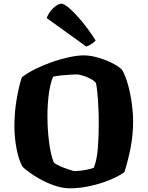

<svg xmlns="http://www.w3.org/2000/svg" viewBox="-20 -1020 799 1040"><path d="M361 0Q318 0 275 -15Q232 -30 195.5 -50.5Q159 -71 134 -90Q109 -109 102 -117Q80 -157 69 -217.5Q58 -278 58 -337Q58 -410 70 -481Q82 -552 98 -601Q130 -626 174 -647.5Q218 -669 266 -685.5Q314 -702 358 -711Q402 -720 433 -720Q462 -720 494 -712.5Q526 -705 556.5 -692.5Q587 -680 610 -666Q633 -652 643 -639Q661 -606 674 -558.5Q687 -511 694 -459.5Q701 -408 701 -362Q701 -293 688.5 -225.5Q676 -158 654 -88Q623 -65 572.5 -44.5Q522 -24 466 -12Q410 0 361 0ZM385 -93Q392 -93 411.5 -95Q431 -97 453 -101.5Q475 -106 488 -111Q505 -153 510 -217.5Q515 -282 515 -346Q515 -412 511 -473Q507 -534 500 -570Q489 -584 468 -594.5Q447 -605 426.5 -611Q406 -617 397 -617Q386 -617 362 -615.5Q338 -614 312 -611.5Q286 -609 268 -605Q253 -571 245 -515Q237 -459 237 -388Q237 -321 245.5 -253Q254 -185 270 -143Q275 -135 291.5 -126.5Q308 -118 328 -110.5Q348 -103 364.5 -98Q381 -93 385 -93ZM447 -768 233 -922Q240 -942 254 -960Q268 -978 284.5 -989Q301 -1000 313 -1000Q327 -1000 355.5 -975.5Q384 -951 421.5 -906.5Q459 -862 498 -801Q494 -795 479 -784Q464 -773 447 -768Z"/></svg>

Font: Texturina Black
Style: Regular
Weight: 900
Designer: Guillermo Torres Carreño
Foundry: Omnibus-Type
Version: Version 1.002; ttfautohint (v1.8.3)